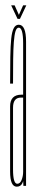

<svg xmlns="http://www.w3.org/2000/svg" viewBox="-20 -699 140 722"><path d="M68 0 67 -22V-363Q67 -476 67 -535.5Q67 -595 50.5 -595V-606Q78 -606 78 -542.2Q78 -478.5 78 -366V0ZM43 3Q18 3 18 -54Q18 -111 18 -183Q18 -255 18 -299Q18 -343 61 -343Q67 -343 73 -343V-332Q67 -332 58.5 -332Q29 -332 29 -293.8Q29 -255.5 29 -183Q29 -116 29 -62Q29 -8 45 -8Q55.5 -8 61.2 -22.2Q67 -36.5 67 -53L70.5 -39Q70.5 -24 64.2 -10.5Q58 3 43 3ZM18 -384.5Q18 -443 18.8 -485Q19.5 -527 22.2 -553.8Q25 -580.5 31.8 -593.2Q38.5 -606 50.5 -606L51.5 -600L50.5 -595Q42.5 -595 38.2 -581.2Q34 -567.5 32 -540.8Q30 -514 29.5 -474.8Q29 -435.5 29 -384.5ZM46 -628 22 -679H35L51 -643L67 -679H79L55 -628Z"/></svg>

Font: Anybody UltraCondensed Thin
Style: Regular
Weight: 100
Width: 1
Designer: Tyler Finck
Foundry: Etcetera Type Company
Version: Version 1.110